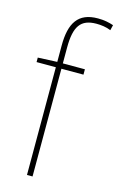

<svg xmlns="http://www.w3.org/2000/svg" viewBox="-118 -815 538 866"><g transform="rotate(15 150.5 -382.5)"><path d="M230 -503V-528H127V-601C127 -701 154 -740 228 -740C249 -740 274 -737 295 -728L301 -753C280 -760 258 -765 228 -765C136 -765 101 -710 101 -604V-528L11 -524V-503H101V0H127V-503Z"/></g></svg>

Font: Noto Sans Arabic SemCond Thin
Style: Regular
Weight: 100
Width: 4
Designer: Monotype Design Team, Nadine Chahine, Nizar Qandah and Khaled Hosny
Foundry: Monotype Imaging Inc.
Version: Version 2.012